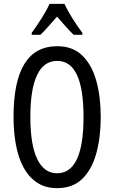

<svg xmlns="http://www.w3.org/2000/svg" viewBox="-20 -963 590 993"><path d="M501 -358Q501 -255 478.5 -171.5Q456 -88 406.5 -39Q357 10 276 10Q214 10 171 -19Q128 -48 101 -98.5Q74 -149 62 -216Q50 -283 50 -359Q50 -724 276 -724Q357 -724 406.5 -675Q456 -626 478.5 -543.5Q501 -461 501 -358ZM137 -358Q137 -214 172.5 -140.5Q208 -67 275 -67Q412 -67 412 -358Q412 -648 276 -648Q206 -648 171.5 -574.5Q137 -501 137 -358ZM313 -943Q329 -909 355 -867.5Q381 -826 406 -793V-783H361Q340 -803 319 -827Q298 -851 275 -877Q252 -851 229.5 -825.5Q207 -800 189 -783H144V-793Q171 -830 196.5 -870.5Q222 -911 236 -943Z"/></svg>

Font: Noto Sans Bengali UI ExtraCondensed
Style: Regular
Weight: 400
Width: 2
Designer: Jelle Bosma - Monotype Design Team
Foundry: Monotype Imaging Inc.
Version: Version 2.003; ttfautohint (v1.8.4.7-5d5b)